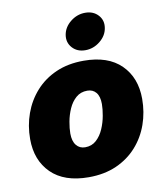

<svg xmlns="http://www.w3.org/2000/svg" viewBox="-87 -852 799 934"><g transform="rotate(-10 312.5 -385.5)"><path d="M276.4 9.8Q155.8 9.8 91.3 -53.7Q26.9 -117.2 26.9 -222.2Q26.9 -288.6 48.3 -348.1Q69.8 -407.7 111.1 -453.9Q152.3 -500 212.2 -526.4Q272 -552.7 349.1 -552.7Q469.2 -552.7 533.4 -489.3Q597.7 -425.8 597.7 -320.8Q597.7 -254.9 576.7 -195.3Q555.7 -135.7 514.6 -89.6Q473.6 -43.5 413.8 -16.8Q354 9.8 276.4 9.8ZM284.2 -136.7Q316.9 -136.7 339.4 -157.2Q361.8 -177.7 375.2 -208.7Q388.7 -239.7 394.5 -272.7Q400.4 -305.7 400.4 -330.1Q400.4 -367.7 384.5 -387Q368.7 -406.2 341.3 -406.2Q308.1 -406.2 285.4 -386.2Q262.7 -366.2 249.3 -335.7Q235.8 -305.2 230 -272.7Q224.1 -240.2 224.1 -215.3Q224.1 -177.2 240.5 -157Q256.8 -136.7 284.2 -136.7ZM367.2 -601.6Q327.1 -601.6 303.2 -627.9Q279.3 -654.3 285.2 -691.4Q291.5 -729 324.2 -755.1Q356.9 -781.2 397 -781.2Q437 -781.2 460.9 -755.1Q484.9 -729 478.5 -691.4Q472.7 -654.3 439.9 -627.9Q407.2 -601.6 367.2 -601.6Z"/></g></svg>

Font: Inter Black
Style: Italic
Weight: 900
Italic angle: -9.39999°
Designer: Rasmus Andersson
Foundry: rsms
Version: Version 4.000;git-a52131595